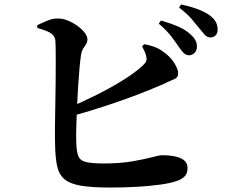

<svg xmlns="http://www.w3.org/2000/svg" viewBox="-20 -823 1040 861"><path d="M826 -575Q813 -576 803 -586Q793 -596 781 -614Q767 -635 747 -661Q727 -687 692 -717L702 -731Q744 -719 778 -704.5Q812 -690 835 -668Q851 -654 857.5 -640Q864 -626 863 -612Q863 -597 852.5 -586Q842 -575 826 -575ZM473 18Q390 18 341.5 9.5Q293 1 268.5 -20Q244 -41 236 -79Q228 -117 227 -173Q226 -209 226.5 -256Q227 -303 228 -354Q229 -405 229.5 -454.5Q230 -504 230 -545.5Q230 -587 229.5 -615.5Q229 -644 226 -652Q220 -669 199.5 -679Q179 -689 147 -698V-710Q165 -719 191.5 -730Q218 -741 240 -740Q262 -740 285 -730.5Q308 -721 328 -706.5Q348 -692 360 -676Q372 -660 372 -647Q372 -634 366 -625Q360 -616 353.5 -606Q347 -596 344 -581Q340 -557 336.5 -517Q333 -477 330 -430Q327 -383 325 -336Q323 -289 322 -249.5Q321 -210 322 -185Q323 -144 331 -123.5Q339 -103 365.5 -96.5Q392 -90 446 -90Q519 -90 573.5 -99.5Q628 -109 662 -118Q696 -127 706 -127Q762 -127 791.5 -113Q821 -99 821 -70Q821 -44 807 -31Q793 -18 772 -11Q746 -2 701 4.5Q656 11 598 14.5Q540 18 473 18ZM282 -337Q348 -365 413 -397.5Q478 -430 532.5 -464Q587 -498 620 -529Q632 -540 635.5 -549Q639 -558 635 -574Q632 -586 626 -597.5Q620 -609 617 -615L627 -625Q653 -620 672 -613Q691 -606 711 -592Q744 -569 761.5 -540.5Q779 -512 779 -494Q779 -475 760 -467.5Q741 -460 713 -446Q665 -425 601.5 -400.5Q538 -376 461 -350.5Q384 -325 294 -300ZM923 -655Q908 -656 898 -667Q888 -678 873 -697Q859 -714 840.5 -736.5Q822 -759 783 -789L792 -803Q834 -794 867.5 -781.5Q901 -769 922 -753Q941 -738 948.5 -723Q956 -708 956 -690Q956 -674 947 -664.5Q938 -655 923 -655Z"/></svg>

Font: Noto Serif TC
Style: Bold
Weight: 700
Designer: Ryoko NISHIZUKA 西塚涼子 (kana & ideographs); Frank Grießhammer (Latin, Greek & Cyrillic); Wenlong ZHANG 张文龙 (bopomofo); San
Foundry: Adobe
Version: Version 2.002-H1;hotconv 1.1.0;makeotfexe 2.6.0